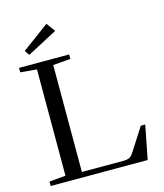

<svg xmlns="http://www.w3.org/2000/svg" viewBox="-124 -948 889 1041"><g transform="rotate(-15 320.5 -427.5)"><path d="M102.5 -716.8 84 -743.7 235.4 -855.5 271.5 -806.2ZM30.3 0V-24.9L122.1 -33.2V-629.9L30.3 -638.2V-663.1H311.5V-638.2L213.4 -629.9V-29.8H445.3Q468.8 -29.8 481 -36.4Q493.2 -43 504.9 -61.5L586.9 -189.5H611.8L574.7 0Z"/></g></svg>

Font: Elstob
Style: Regular
Weight: 400
Designer: Peter S. Baker
Version: Version 1.015